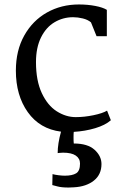

<svg xmlns="http://www.w3.org/2000/svg" viewBox="-20 -580 550 859"><path d="M310 62Q372 62 403 90Q434 118 434 154Q434 201 400 228Q366 255 311 258L287 259Q255 259 237 254Q219 249 214 248L215 199Q226 202 242 204Q258 206 270 206Q303 206 320.5 195.5Q338 185 338 152Q338 129 319 116Q300 103 262 103Q253 103 246.5 104Q240 105 238 105Q238 63 253 9Q158 -3 104.5 -78Q51 -153 51 -264Q51 -354 88.5 -421Q126 -488 190 -524Q254 -560 333 -560Q372 -560 406 -553.5Q440 -547 458 -536V-418H412L387 -480Q373 -492 350.5 -497.5Q328 -503 307 -503Q262 -503 224 -480.5Q186 -458 163.5 -412.5Q141 -367 141 -302Q141 -219 167 -163.5Q193 -108 234 -82Q275 -56 319 -56Q357 -56 398 -64.5Q439 -73 459 -85L476 -42Q451 -20 406 -6.5Q361 7 310 10Q309 18 309 35Q309 53 310 61Z"/></svg>

Font: Martel DemiBold
Style: Regular
Weight: 600
Designer: Dan Reynolds
Foundry: Dan Reynolds
Version: Version 1.001; ttfautohint (v1.1) -l 5 -r 5 -G 72 -x 0 -D la